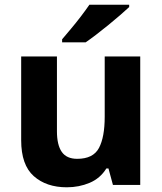

<svg xmlns="http://www.w3.org/2000/svg" viewBox="-20 -786 690 816"><path d="M576 -546V0H460L441 -70H432Q406 -28 361 -9Q316 10 264 10Q177 10 123.5 -37.5Q70 -85 70 -190V-546H222V-228Q222 -170 242.5 -140.5Q263 -111 308 -111Q376 -111 400.5 -157Q425 -203 425 -290V-546ZM529 -756Q514 -742 491 -722Q468 -702 441 -680Q414 -658 388.5 -638.5Q363 -619 344 -606H244V-619Q260 -638 281.5 -663.5Q303 -689 324 -716.5Q345 -744 360 -766H529Z"/></svg>

Font: Noto Sans Thai Looped
Style: Bold
Weight: 700
Designer: Sasikarn Vongin, Ben Mitchell
Foundry: The Fontpad Ltd
Version: Version 1.001; ttfautohint (v1.8.4.7-5d5b)